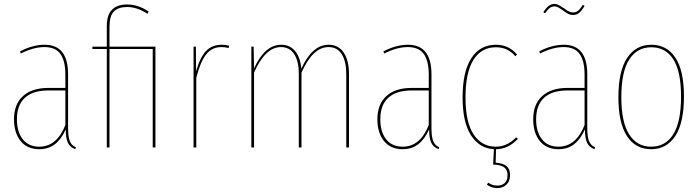

<svg xmlns="http://www.w3.org/2000/svg" viewBox="-20 -758 3597 987"><path d="M370 -1 367 9Q340 -1 329 -24Q318 -47 318 -93Q295 -42 262 -16.5Q229 9 182 9Q120 9 86 -33Q52 -75 52 -145Q52 -222 98 -264Q144 -306 228 -306H316V-375Q316 -444 291 -480Q266 -516 208 -516Q153 -516 87 -483L83 -494Q149 -528 209 -528Q330 -528 330 -376V-101Q330 -55 339 -32.5Q348 -10 370 -1ZM316 -115V-293H229Q149 -293 108 -255.5Q67 -218 67 -145Q67 -80 97 -42Q127 -4 182 -4Q272 -4 316 -115Z M744 -699 738 -687Q685 -722 634 -722Q588 -722 565.5 -699Q543 -676 543 -622V-518H779V0H765V-506H543V0H529V-506H455V-518H529V-624Q529 -681 555.5 -708Q582 -735 633 -735Q690 -735 744 -699Z M1158 -523 1155 -511Q1138 -516 1118 -516Q1070 -516 1040 -478.5Q1010 -441 989 -358V0H975V-518H987L988 -391Q1008 -463 1039 -495.5Q1070 -528 1119 -528Q1141 -528 1158 -523Z M1774 -379V0H1760V-377Q1760 -442 1737 -479Q1714 -516 1669 -516Q1588 -516 1530 -385V0H1516V-380Q1516 -443 1492.5 -479.5Q1469 -516 1424 -516Q1344 -516 1286 -385V0H1272V-518H1284L1286 -407Q1342 -528 1425 -528Q1470 -528 1497 -495.5Q1524 -463 1529 -405Q1585 -528 1669 -528Q1720 -528 1747 -487.5Q1774 -447 1774 -379Z M2238 -1 2235 9Q2208 -1 2197 -24Q2186 -47 2186 -93Q2163 -42 2130 -16.5Q2097 9 2050 9Q1988 9 1954 -33Q1920 -75 1920 -145Q1920 -222 1966 -264Q2012 -306 2096 -306H2184V-375Q2184 -444 2159 -480Q2134 -516 2076 -516Q2021 -516 1955 -483L1951 -494Q2017 -528 2077 -528Q2198 -528 2198 -376V-101Q2198 -55 2207 -32.5Q2216 -10 2238 -1ZM2184 -115V-293H2097Q2017 -293 1976 -255.5Q1935 -218 1935 -145Q1935 -80 1965 -42Q1995 -4 2050 -4Q2140 -4 2184 -115Z M2530 9 2528 78Q2566 81 2584 96Q2602 111 2602 142Q2602 174 2583 191.5Q2564 209 2537 209Q2506 209 2483 191L2490 181Q2510 196 2537 196Q2560 196 2574.5 183Q2589 170 2589 142Q2589 115 2571.5 102Q2554 89 2515 88L2519 9Q2445 5 2401.5 -62Q2358 -129 2358 -256Q2358 -390 2403 -459Q2448 -528 2529 -528Q2562 -528 2588.5 -516Q2615 -504 2638 -478L2629 -469Q2608 -493 2584 -504Q2560 -515 2529 -515Q2455 -515 2414 -450.5Q2373 -386 2373 -256Q2373 -129 2415 -66.5Q2457 -4 2528 -4Q2588 -4 2633 -52L2642 -44Q2592 9 2530 9Z M3039 -1 3036 9Q3009 -1 2998 -24Q2987 -47 2987 -93Q2964 -42 2931 -16.5Q2898 9 2851 9Q2789 9 2755 -33Q2721 -75 2721 -145Q2721 -222 2767 -264Q2813 -306 2897 -306H2985V-375Q2985 -444 2960 -480Q2935 -516 2877 -516Q2822 -516 2756 -483L2752 -494Q2818 -528 2878 -528Q2999 -528 2999 -376V-101Q2999 -55 3008 -32.5Q3017 -10 3039 -1ZM2985 -115V-293H2898Q2818 -293 2777 -255.5Q2736 -218 2736 -145Q2736 -80 2766 -42Q2796 -4 2851 -4Q2941 -4 2985 -115ZM2873 -705Q2859 -715 2849.5 -720Q2840 -725 2831 -725Q2817 -725 2806 -717Q2795 -709 2782 -690L2773 -695Q2787 -717 2800.5 -727.5Q2814 -738 2831 -738Q2842 -738 2852 -732.5Q2862 -727 2880 -715Q2894 -704 2904.5 -699Q2915 -694 2926 -694Q2941 -694 2952 -703Q2963 -712 2976 -733L2985 -728Q2971 -703 2957.5 -692Q2944 -681 2926 -681Q2912 -681 2900.5 -687Q2889 -693 2873 -705Z M3496 -262Q3496 -127 3451.5 -59Q3407 9 3327 9Q3247 9 3203 -58.5Q3159 -126 3159 -258Q3159 -393 3204 -460.5Q3249 -528 3328 -528Q3408 -528 3452 -461.5Q3496 -395 3496 -262ZM3174 -258Q3174 -131 3214 -67.5Q3254 -4 3327 -4Q3401 -4 3441 -67.5Q3481 -131 3481 -262Q3481 -390 3441.5 -452.5Q3402 -515 3328 -515Q3255 -515 3214.5 -452Q3174 -389 3174 -258Z"/></svg>

Font: Fira Sans Compressed Hair
Style: Regular
Weight: 100
Width: 1
Designer: bBox Type GmbH & Carrois Corporate GbR & Edenspiekermann AG
Foundry: bBox Type GmbH & Carrois Corporate GbR & Edenspiekermann AG
Version: Version 4.301